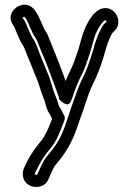

<svg xmlns="http://www.w3.org/2000/svg" viewBox="-20 -549 537 799"><path d="M76 -472C75 -474 74 -475 74 -475C76 -480 82 -479 84 -477L90 -468C98 -455 112 -413 128 -391C131 -387 135 -379 139 -368C147 -345 168 -299 174 -282C183 -257 197 -223 205 -199C213 -176 223 -153 227 -135C227 -135 262 -96 275 -127C286 -153 286 -160 300 -195C316 -234 325 -243 338 -280C350 -315 358 -339 362 -355C375 -407 385 -427 405 -454L413 -462C419 -468 425 -461 422 -457L413 -449C408 -444 404 -436 401 -430L391 -410C387 -402 384 -392 381 -384L373 -362V-360C366 -331 343 -263 333 -243C301 -179 294 -150 275 -97C269 -80 266 -69 263 -61C238 17 220 47 188 86C165 114 162 118 149 147C141 164 136 175 135 177C129 184 123 175 126 170C130 162 136 153 141 141C150 122 167 95 195 62C196 61 197 61 197 60L205 48C224 19 236 -18 248 -48C252 -58 249 -69 243 -75C242 -76 239 -87 228 -103C222 -112 221 -127 211 -150C197 -182 193 -212 178 -245C165 -275 162 -286 147 -321C136 -346 133 -367 115 -392C107 -403 90 -451 82 -463ZM40 -436C45 -426 59 -384 74 -363C84 -348 87 -331 101 -300C115 -269 117 -257 132 -224C143 -199 149 -169 165 -131C170 -119 171 -97 187 -74C189 -72 191 -65 197 -54C186 -27 175 2 163 20L156 31C129 64 107 94 95 119C85 141 69 162 77 191C87 225 123 234 147 227C177 218 178 203 194 169C208 139 202 149 227 118C261 75 284 36 310 -45C312 -52 317 -64 323 -81C343 -138 347 -161 377 -221C391 -249 412 -311 421 -347L428 -369C430 -375 433 -381 436 -389L445 -408C446 -410 448 -411 450 -414L458 -422C481 -445 474 -483 454 -501C431 -523 397 -518 377 -497L368 -489C367 -488 367 -487 366 -486C341 -453 327 -422 313 -367C310 -354 302 -330 290 -296C279 -265 271 -256 253 -212C244 -240 229 -275 221 -298C213 -320 193 -366 186 -385C181 -399 176 -410 169 -420C161 -431 147 -472 132 -496L126 -505C92 -554 27 -521 24 -478C23 -462 32 -448 40 -436Z"/></svg>

Font: Squarish
Style: Fog
Weight: 400
Foundry: Cannot Into Space Fonts
Version: Version 0.272